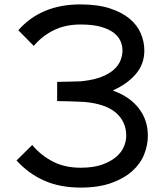

<svg xmlns="http://www.w3.org/2000/svg" viewBox="-20 -840 745 870"><path d="M650 -225Q650 -183 633.5 -141Q617 -99 580 -65.5Q543 -32 485 -11Q427 10 345 10Q251 10 179.5 -22Q108 -54 55 -113L126 -183Q164 -137 218.5 -108.5Q273 -80 345 -80Q402 -80 441 -93.5Q480 -107 505 -128Q530 -149 541 -174.5Q552 -200 552 -225Q552 -288 506 -328.5Q460 -369 364 -378Q351 -379 330 -379.5Q309 -380 289 -381Q265 -382 239 -382V-469Q265 -469 289 -470Q309 -471 328.5 -471Q348 -471 359 -473Q409 -479 443 -493Q477 -507 497.5 -526Q518 -545 526.5 -567.5Q535 -590 535 -611Q535 -634 525.5 -655Q516 -676 494 -692.5Q472 -709 435.5 -719Q399 -729 345 -729Q276 -729 223.5 -703Q171 -677 133 -632L63 -703Q166 -820 344 -820Q423 -820 478 -802Q533 -784 567.5 -755Q602 -726 618 -688.5Q634 -651 634 -611Q634 -549 595 -504Q556 -459 493 -431V-429Q568 -402 609 -349Q650 -296 650 -225Z"/></svg>

Font: TypoPRO Sinkin Sans
Style: 400 Regular
Weight: 400
Designer: Keith Bates
Foundry: K-Type
Version: Sinkin Sans (version 1.0)  by Keith Bates   •   © 2014   www